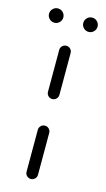

<svg xmlns="http://www.w3.org/2000/svg" viewBox="-140 -684 399 722"><g transform="rotate(15 59.5 -323.0)"><path d="M59.3 0Q50 0 43.5 -6.5Q37 -13 37 -22.2V-185.2Q37 -194.4 43.5 -200.9Q50 -207.4 59.3 -207.4Q68.5 -207.4 75 -200.9Q81.5 -194.4 81.5 -185.2V-22.2Q81.5 -13 75 -6.5Q68.5 0 59.3 0ZM59.3 -311.1Q50 -311.1 43.5 -317.6Q37 -324.1 37 -333.3V-496.3Q37 -505.6 43.5 -512Q50 -518.5 59.3 -518.5Q68.5 -518.5 75 -512Q81.5 -505.6 81.5 -496.3V-333.3Q81.5 -324.1 75 -317.6Q68.5 -311.1 59.3 -311.1ZM98.1 -618.1Q98.1 -629.6 106.3 -637.8Q114.4 -645.9 125.9 -645.9Q137.4 -645.9 145.6 -637.8Q153.7 -629.6 153.7 -618.1Q153.7 -606.7 145.6 -598.5Q137.4 -590.4 125.9 -590.4Q114.4 -590.4 106.3 -598.5Q98.1 -606.7 98.1 -618.1ZM-35.2 -618.1Q-35.2 -629.6 -27 -637.8Q-18.9 -645.9 -7.4 -645.9Q4.1 -645.9 12.2 -637.8Q20.4 -629.6 20.4 -618.1Q20.4 -606.7 12.2 -598.5Q4.1 -590.4 -7.4 -590.4Q-18.9 -590.4 -27 -598.5Q-35.2 -606.7 -35.2 -618.1Z"/></g></svg>

Font: 26F Galaxy Hebrew
Style: Regular
Weight: 400
Designer: C₂₉H₂₅N₃O₅
Version: Version 1.000